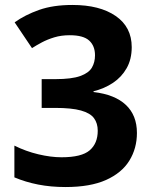

<svg xmlns="http://www.w3.org/2000/svg" viewBox="-20 -744 612 774"><path d="M511 -554Q511 -505 490.5 -469Q470 -433 435.5 -410Q401 -387 357 -376V-373Q443 -363 487.5 -321Q532 -279 532 -208Q532 -146 501.5 -96.5Q471 -47 407.5 -18.5Q344 10 244 10Q185 10 134 0Q83 -10 38 -29V-157Q84 -134 134.5 -122Q185 -110 228 -110Q309 -110 341.5 -138Q374 -166 374 -217Q374 -247 359 -267.5Q344 -288 306.5 -298.5Q269 -309 202 -309H148V-425H203Q269 -425 303.5 -437.5Q338 -450 350.5 -471.5Q363 -493 363 -521Q363 -559 339.5 -580.5Q316 -602 261 -602Q227 -602 199 -593.5Q171 -585 148.5 -573Q126 -561 109 -550L39 -654Q81 -684 137.5 -704Q194 -724 272 -724Q382 -724 446.5 -679.5Q511 -635 511 -554Z"/></svg>

Font: Noto Sans Canadian Aboriginal
Style: Regular
Weight: 400
Designer: Monotype Design Team, Typotheque's Kevin King
Foundry: Monotype Imaging Inc.
Version: Version 2.002